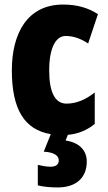

<svg xmlns="http://www.w3.org/2000/svg" viewBox="-20 -583 473 843"><path d="M361 126C361 76 326 42 268 34L278 9C323 5 362 -11 396 -39V-177C356 -145 314 -128 272 -128C222 -128 196 -177 196 -274C196 -371 224 -425 268 -425C302 -425 334 -414 367 -392L410 -521C366 -549 318 -563 257 -563C99 -563 32 -435 32 -274C32 -102 88 -13 203 6L172 83C213 85 238 98 238 121C238 140 225 149 201 149C186 149 168 146 146 141V231C171 237 200 240 233 240C316 240 361 196 361 126Z"/></svg>

Font: Noto Sans Hebrew ExtraCondensed Black
Style: Regular
Weight: 900
Width: 2
Designer: Monotype Design Team
Foundry: Monotype Imaging Inc.
Version: Version 2.004